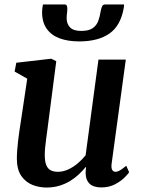

<svg xmlns="http://www.w3.org/2000/svg" viewBox="-20 -830 638 860"><path d="M188 10Q155.5 10 125.5 -1.8Q95.5 -13.5 75.8 -41.5Q56 -69.5 55.5 -118.5Q55.5 -136 57 -156.8Q58.5 -177.5 61.2 -200.8Q64 -224 67.5 -247.8Q71 -271.5 74.5 -293.5L102 -477.5L45.5 -509.5L53 -549L209.5 -567L232 -556L197.5 -289.5Q195 -268 192 -247Q189 -226 186.5 -206.2Q184 -186.5 182.2 -169Q180.5 -151.5 180.5 -137Q180.5 -107.5 187.2 -90.8Q194 -74 207.2 -67.2Q220.5 -60.5 239.5 -60.5Q263 -60.5 286 -71.2Q309 -82 329 -99Q349 -116 363.5 -134.5L421 -563H543.5L480 -97Q477.5 -78 482.5 -69.2Q487.5 -60.5 497 -60.5Q506.5 -60.5 516.8 -66.5Q527 -72.5 545.5 -87.5L558.5 -58.5Q554 -51 537.5 -34.5Q521 -18 494.5 -4.2Q468 9.5 434.5 9.5Q399.5 9.5 382.2 -6.2Q365 -22 364 -48.5Q363.5 -51 363.5 -54.5Q363.5 -58 363.8 -62.5Q364 -67 364.5 -71.8Q365 -76.5 365.5 -81L364 -82Q350 -65 332.8 -48.8Q315.5 -32.5 293.8 -19.2Q272 -6 245.8 2Q219.5 10 188 10ZM269.5 -810Q277 -810 279.2 -804.5Q281.5 -799 281.5 -790.5Q281.5 -780.5 280 -769.5Q278.5 -758.5 278.5 -749Q278.5 -723 293.8 -707.2Q309 -691.5 343.5 -691.5Q378 -691.5 395.5 -704Q413 -716.5 420.2 -736.5Q427.5 -756.5 430.5 -777.5Q432.5 -789.5 436.5 -799.8Q440.5 -810 450.5 -810H535.5Q535.5 -806.5 535.5 -803Q535.5 -799.5 534.5 -795.5Q521 -715.5 470.5 -680Q420 -644.5 334.5 -644.5Q285 -644.5 247.8 -658Q210.5 -671.5 189.5 -700.8Q168.5 -730 168.5 -775.5Q168.5 -784 169.5 -792.8Q170.5 -801.5 172.5 -810Z"/></svg>

Font: Merriweather SemiBold
Style: Italic
Weight: 600
Italic angle: -7.8°
Version: Version 2.101